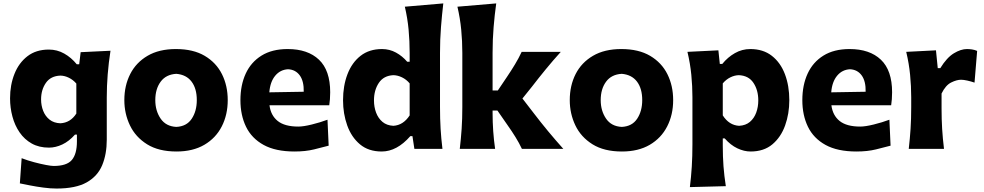

<svg xmlns="http://www.w3.org/2000/svg" viewBox="-20 -860 5682 1109"><path d="M306.6 229Q271.5 229 231.2 223.6Q190.9 218.3 154.8 211.2Q118.7 204.1 94.7 199.2L105 53.7Q139.2 66.9 176.8 76.9Q214.4 86.9 245.4 92.8Q276.4 98.6 289.6 98.6Q365.7 98.6 395 64Q424.3 29.3 424.3 -43V-82.5H413.1Q378.9 -43.9 340.1 -25.6Q301.3 -7.3 262.7 -7.3Q205.6 -7.3 163.3 -31Q121.1 -54.7 93.3 -95.2Q65.4 -135.7 51.8 -186.8Q38.1 -237.8 38.1 -292Q38.1 -369.1 63.5 -433.1Q88.9 -497.1 138.7 -535.4Q188.5 -573.7 262.2 -573.7Q310.1 -573.7 351.1 -550.5Q392.1 -527.3 423.3 -488.8H437.5L445.8 -558.6L618.2 -566.9Q596.7 -427.7 596.7 -297.4V-53.2Q596.7 30.3 570.3 94Q543.9 157.7 480.7 193.4Q417.5 229 306.6 229ZM328.6 -147.9Q386.7 -150.9 420.9 -204.1V-377.4Q402.3 -398.9 377.9 -410.9Q353.5 -422.9 329.1 -423.3Q272.9 -421.4 245.1 -381.3Q217.3 -341.3 217.3 -285.6Q217.3 -250.5 229.5 -219.5Q241.7 -188.5 266.4 -168.9Q291 -149.4 328.6 -147.9Z M999.5 15.1Q896.5 15.1 829.6 -26.6Q762.7 -68.4 730.5 -136Q698.2 -203.6 698.2 -281.7Q698.2 -365.7 732.2 -432.4Q766.1 -499 832.5 -537.8Q898.9 -576.7 996.1 -576.7Q1096.2 -576.7 1162.6 -537.4Q1229 -498 1262.2 -431.4Q1295.4 -364.7 1295.4 -281.7Q1295.4 -197.3 1261 -129.9Q1226.6 -62.5 1160.4 -23.7Q1094.2 15.1 999.5 15.1ZM998.5 -127Q1058.1 -129.9 1087.4 -174.1Q1116.7 -218.3 1116.7 -281.7Q1116.7 -348.6 1086.4 -388.7Q1056.2 -428.7 998.5 -433.6Q939 -430.2 908 -388.2Q877 -346.2 877 -281.7Q877 -220.2 907.7 -175Q938.5 -129.9 998.5 -127Z M1681.2 15.1Q1571.8 15.1 1502.7 -22.9Q1433.6 -61 1401.1 -127.9Q1368.7 -194.8 1368.7 -281.7Q1368.7 -368.2 1399.2 -434.6Q1429.7 -501 1490.5 -538.8Q1551.3 -576.7 1641.6 -576.7Q1757.8 -576.7 1822.5 -515.1Q1887.2 -453.6 1887.2 -327.1Q1887.2 -304.7 1885.7 -286.9Q1884.3 -269 1881.8 -252H1536.6Q1543.9 -193.4 1584.2 -161.1Q1624.5 -128.9 1703.1 -128.9Q1732.9 -128.9 1781.2 -140.9Q1829.6 -152.8 1871.6 -168.5L1878.4 -18.6Q1843.3 -9.3 1794.2 2.9Q1745.1 15.1 1681.2 15.1ZM1734.4 -330.1Q1735.8 -391.1 1711.4 -424.6Q1687 -458 1643.6 -460Q1598.6 -457.5 1569.6 -422.6Q1540.5 -387.7 1535.6 -326.7Z M2184.6 15.1Q2108.4 15.1 2059.1 -26.4Q2009.8 -67.9 1985.6 -135.5Q1961.4 -203.1 1961.4 -281.2Q1961.4 -364.7 1987.1 -431.6Q2012.7 -498.5 2062.7 -537.6Q2112.8 -576.7 2186.5 -576.7Q2230 -576.7 2267.1 -556.4Q2304.2 -536.1 2332 -503.4H2346.2V-554.2Q2346.2 -622.6 2340.1 -688.5Q2334 -754.4 2318.4 -821.3L2540.5 -840.3Q2532.7 -773.9 2527.1 -702.9Q2521.5 -631.8 2521.5 -554.2V-242.2Q2521.5 -172.9 2524.9 -116.2Q2528.3 -59.6 2535.6 0H2373.5L2362.3 -73.7H2350.1Q2272.5 15.1 2184.6 15.1ZM2252 -133.3Q2309.1 -136.7 2346.2 -193.4V-378.4Q2326.7 -401.4 2301.8 -413.3Q2276.9 -425.3 2252.4 -425.8Q2196.3 -423.3 2168.2 -381.3Q2140.1 -339.4 2140.1 -279.8Q2140.1 -242.2 2152.3 -209.5Q2164.6 -176.8 2189.2 -156Q2213.9 -135.3 2252 -133.3Z M2635.7 0Q2642.6 -59.6 2646.5 -116.2Q2650.4 -172.9 2650.4 -242.2V-554.2Q2650.4 -622.6 2644 -688.5Q2637.7 -754.4 2622.1 -821.3L2846.2 -840.3Q2836.9 -773.9 2831.1 -702.9Q2825.2 -631.8 2825.2 -554.2V-337.4H2855.5L2908.7 -416.5Q2933.1 -452.6 2954.6 -488.3Q2976.1 -523.9 2993.2 -560.5H3219.2Q3173.3 -509.8 3132.3 -459.7Q3091.3 -409.7 3052.2 -358.9L2997.6 -291L3063.5 -205.6Q3103 -153.8 3145.5 -102.5Q3188 -51.3 3233.9 0H2994.6Q2978.5 -34.2 2957.5 -68.1Q2936.5 -102.1 2912.6 -135.7L2853 -221.7H2825.2V-207.5Q2825.2 -101.1 2839.8 0Z M3572.3 15.1Q3469.2 15.1 3402.3 -26.6Q3335.4 -68.4 3303.2 -136Q3271 -203.6 3271 -281.7Q3271 -365.7 3304.9 -432.4Q3338.9 -499 3405.3 -537.8Q3471.7 -576.7 3568.8 -576.7Q3668.9 -576.7 3735.4 -537.4Q3801.8 -498 3835 -431.4Q3868.2 -364.7 3868.2 -281.7Q3868.2 -197.3 3833.7 -129.9Q3799.3 -62.5 3733.2 -23.7Q3667 15.1 3572.3 15.1ZM3571.3 -127Q3630.9 -129.9 3660.2 -174.1Q3689.5 -218.3 3689.5 -281.7Q3689.5 -348.6 3659.2 -388.7Q3628.9 -428.7 3571.3 -433.6Q3511.7 -430.2 3480.7 -388.2Q3449.7 -346.2 3449.7 -281.7Q3449.7 -220.2 3480.5 -175Q3511.2 -129.9 3571.3 -127Z M3964.8 220.7Q3972.2 161.1 3975.8 101.8Q3979.5 42.5 3979.5 -26.9V-298.3Q3979.5 -362.3 3973.1 -427.7Q3966.8 -493.2 3950.7 -560.5L4129.4 -569.3L4137.7 -490.7H4151.9Q4183.6 -529.8 4224.9 -553.2Q4266.1 -576.7 4314 -576.7Q4388.2 -576.7 4438.2 -537.6Q4488.3 -498.5 4513.7 -431.6Q4539.1 -364.7 4539.1 -281.2Q4539.1 -203.1 4514.9 -135.5Q4490.7 -67.9 4441.4 -26.4Q4392.1 15.1 4315.4 15.1Q4277.8 15.1 4238.8 -3.4Q4199.7 -22 4166 -60.5H4154.8V-17.6Q4154.8 44.9 4158.9 100.3Q4163.1 155.8 4172.4 215.3ZM4249 -133.3Q4287.1 -135.3 4311.5 -156Q4335.9 -176.8 4347.9 -209.5Q4359.9 -242.2 4359.9 -279.8Q4359.9 -339.4 4332 -381.3Q4304.2 -423.3 4247.6 -425.8Q4223.1 -425.3 4198.7 -413.3Q4174.3 -401.4 4154.8 -378.4V-193.4Q4190.9 -136.7 4249 -133.3Z M4926.8 15.1Q4817.4 15.1 4748.3 -22.9Q4679.2 -61 4646.7 -127.9Q4614.3 -194.8 4614.3 -281.7Q4614.3 -368.2 4644.8 -434.6Q4675.3 -501 4736.1 -538.8Q4796.9 -576.7 4887.2 -576.7Q5003.4 -576.7 5068.1 -515.1Q5132.8 -453.6 5132.8 -327.1Q5132.8 -304.7 5131.3 -286.9Q5129.9 -269 5127.4 -252H4782.2Q4789.6 -193.4 4829.8 -161.1Q4870.1 -128.9 4948.7 -128.9Q4978.5 -128.9 5026.9 -140.9Q5075.2 -152.8 5117.2 -168.5L5124 -18.6Q5088.9 -9.3 5039.8 2.9Q4990.7 15.1 4926.8 15.1ZM4980 -330.1Q4981.4 -391.1 4957 -424.6Q4932.6 -458 4889.2 -460Q4844.2 -457.5 4815.2 -422.6Q4786.1 -387.7 4781.2 -326.7Z M5229 0Q5235.8 -59.6 5239.5 -116.2Q5243.2 -172.9 5243.2 -242.2V-298.3Q5243.2 -362.3 5236.8 -427.7Q5230.5 -493.2 5214.4 -560.5L5386.2 -569.3L5396.5 -466.3H5411.1Q5448.7 -527.3 5489.3 -552Q5529.8 -576.7 5565.4 -576.7Q5578.1 -576.7 5594 -574.5Q5609.9 -572.3 5624 -565.9L5608.9 -382.8Q5589.4 -389.6 5567.6 -394.5Q5545.9 -399.4 5531.2 -399.4Q5505.9 -399.4 5473.9 -383.5Q5441.9 -367.7 5418.5 -319.8V-232.9Q5418.5 -170.4 5421.9 -115Q5425.3 -59.6 5432.6 0Z"/></svg>

Font: Pinar DS2-Bold
Style: Regular
Weight: 700
Designer: Amin Abedi
Version: Version 2.000